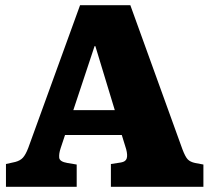

<svg xmlns="http://www.w3.org/2000/svg" viewBox="-20 -721 807 741"><path d="M3 0V-88L39 -96Q58 -101 68.5 -112.5Q79 -124 89 -150L289 -701H483L684 -145Q695 -116 704.5 -106Q714 -96 733 -92L765 -86V0H408V-88L447 -94Q465 -97 469 -109.5Q473 -122 467 -145L450 -200H231L214 -149Q207 -128 208.5 -112.5Q210 -97 240 -92L276 -86V0ZM263 -296H423L348 -543H345Z"/></svg>

Font: Literata ExtraBold
Style: Regular
Weight: 800
Designer: Latin by Veronika Burian and Jose Scaglione. Greek by Irene Vlachou. Cyrillic by Vera Evstafieva.
Foundry: TypeTogether
Version: Version 3.103;gftools[0.9.29]